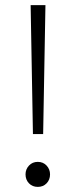

<svg xmlns="http://www.w3.org/2000/svg" viewBox="-20 -722 300 752"><path d="M109 -197 100 -702H158L149 -197ZM128 10Q107 10 93.5 -4Q80 -18 80 -39Q80 -59 93.5 -73.5Q107 -88 128 -88Q149 -88 162.5 -73.5Q176 -59 176 -39Q176 -18 162.5 -4Q149 10 128 10Z"/></svg>

Font: Outfit ExtraLight
Style: Regular
Weight: 200
Designer: Rodrigo Fuenzalida
Foundry: fragTYPE
Version: Version 1.100; ttfautohint (v1.8.4.7-5d5b);gftools[0.9.27]